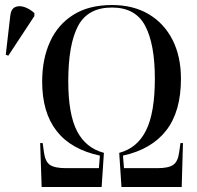

<svg xmlns="http://www.w3.org/2000/svg" viewBox="-20 -745 783 765"><path d="M146 0 140 -175H150L155 -139Q160 -101 179 -88Q198 -75 243 -75H374L378 -125Q148 -174 148 -420Q148 -510 179.5 -579Q211 -648 273 -686.5Q335 -725 426 -725Q511 -725 572.5 -688.5Q634 -652 667.5 -586Q701 -520 701 -431Q701 -301 642.5 -225.5Q584 -150 470 -125L474 -75H608Q651 -75 670 -88Q689 -101 694 -139L699 -175H709L704 0H464L455 -136Q527 -155 562 -225.5Q597 -296 597 -432Q597 -569 558.5 -642Q520 -715 426 -715Q330 -715 291 -641.5Q252 -568 252 -421Q252 -290 287 -222.5Q322 -155 394 -136L385 0ZM13 -523 3 -527 21 -683Q24 -709 40 -716.5Q56 -724 77 -717Q98 -710 117 -693V-681Z"/></svg>

Font: Noto Serif Display Condensed
Style: Regular
Weight: 400
Width: 3
Designer: Monotype Design Team
Foundry: Monotype Imaging Inc.
Version: Version 2.009